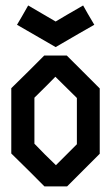

<svg xmlns="http://www.w3.org/2000/svg" viewBox="-20 -669 400 689"><path d="M255.9 -151.4V-317.4Q230.5 -342.8 178.7 -393.6Q154.3 -368.2 103.5 -318.4V-153.3L141.6 -114.3L180.7 -76.2ZM337.9 -117.2 279.3 -58.6 220.7 0H139.6L80.1 -59.6L20.5 -118.2V-352.5L80.1 -411.1L138.7 -469.7H219.7L337.9 -351.6ZM179.7 -500Q133.8 -526.4 41 -580.1Q54.7 -602.5 81.1 -649.4Q114.3 -629.9 179.7 -591.8Q211.9 -611.3 278.3 -649.4Q291 -626 318.4 -580.1Q271.5 -553.7 179.7 -500Z"/></svg>

Font: mr_KirucoupageG
Style: Regular
Weight: 400
Designer: Jan Henkel
Version: Version 1.00 May 25, 2020, initial release